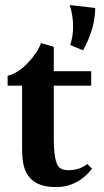

<svg xmlns="http://www.w3.org/2000/svg" viewBox="-20 -740 419 772"><path d="M262.2 -559.1Q273.9 -593.3 273.9 -631.8Q273.9 -678.2 260.3 -719.7L362.8 -708Q362.8 -626.5 314 -537.6ZM205.6 12.2Q134.3 12.2 102.1 -22.9Q84.5 -42 76.7 -69.1Q68.8 -96.2 68.8 -146V-395.5H10.7V-435.5Q52.2 -445.3 91.3 -486.3Q130.4 -527.3 145 -566.9L196.3 -551.8V-453.6H346.7V-395.5H196.3V-181.6Q196.3 -106 210.9 -76.7Q221.7 -55.7 255.4 -55.7Q298.8 -55.7 331.5 -80.6L350.1 -61.5Q291.5 12.2 205.6 12.2Z"/></svg>

Font: Elstob 6pt
Style: Bold
Weight: 700
Designer: Peter S. Baker
Version: Version 1.015